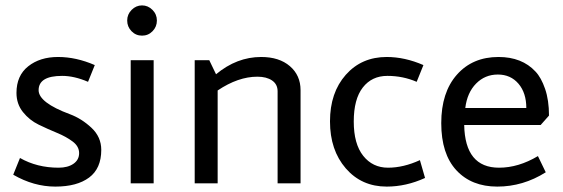

<svg xmlns="http://www.w3.org/2000/svg" viewBox="-20 -679 2086 711"><path d="M306 -376Q255 -398 210 -398Q123 -398 123 -345Q123 -299 239 -256Q282 -240 318.5 -206Q355 -172 355 -124Q355 -55 310 -21.5Q265 12 185 12Q105 12 29 -32L54 -94Q117 -58 197 -58Q231 -58 252 -72.5Q273 -87 273 -112Q273 -137 249 -155Q225 -173 191 -187Q157 -201 123 -217.5Q89 -234 65 -264Q41 -294 41 -335Q41 -399 84.5 -433.5Q128 -468 195 -468Q262 -468 331 -438Z M545 -563.5Q529 -547 506 -547Q483 -547 467 -563.5Q451 -580 451 -603Q451 -626 467.5 -642.5Q484 -659 506 -659Q528 -659 544.5 -642.5Q561 -626 561 -603Q561 -580 545 -563.5ZM464 -456H549V0H464Z M1093 -345V0H1008V-341Q1008 -367 987.5 -381Q967 -395 933 -395Q862 -395 786 -344V0H701V-456H755L780 -404Q857 -468 947 -468Q1014 -468 1053.5 -434Q1093 -400 1093 -345Z M1412 -468Q1479 -468 1548 -438L1523 -376Q1472 -398 1414.5 -398Q1357 -398 1323.5 -355Q1290 -312 1290 -229Q1290 -146 1325 -102Q1360 -58 1417 -58Q1474 -58 1535 -86L1554 -20Q1484 12 1412 12Q1319 12 1260.5 -55.5Q1202 -123 1202 -229.5Q1202 -336 1260.5 -402Q1319 -468 1412 -468Z M1828 -58Q1900 -58 1972 -101L2001 -41Q1917 12 1821.5 12Q1726 12 1670 -48.5Q1614 -109 1614 -223Q1614 -337 1672 -402.5Q1730 -468 1826 -468Q1913 -468 1963 -414Q1984 -392 1998.5 -350Q2013 -308 2013 -251L1982 -216H1699Q1702 -58 1828 -58ZM1703 -279H1929Q1929 -335 1900 -369Q1871 -403 1823.5 -403Q1776 -403 1743 -369.5Q1710 -336 1703 -279Z"/></svg>

Font: Average Sans
Style: Regular
Weight: 400
Designer: Eduardo Rodriguez Tunni
Foundry: Eduardo Rodriguez Tunni
Version: Version 1.001